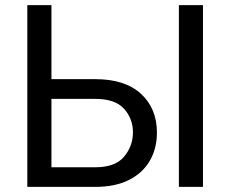

<svg xmlns="http://www.w3.org/2000/svg" viewBox="-20 -731 905 751"><path d="M158.7 -421.4H352.5Q469.2 -421.4 531.5 -364Q593.8 -306.6 593.8 -212.4Q593.8 -149.9 565.9 -102.1Q538.1 -54.2 484.4 -27.1Q430.7 0 352.5 0H86.9V-710.9H181.2V-76.7H352.5Q430.7 -76.7 465.3 -118.2Q500 -159.7 500 -213.4Q500 -266.6 465.3 -305.4Q430.7 -344.2 352.5 -344.2H158.7ZM773.9 -710.9V0H679.7V-710.9Z"/></svg>

Font: RobotoDEMO
Style: Regular
Weight: 400
Designer: Christian Robertson
Foundry: Google
Version: Version 2.136